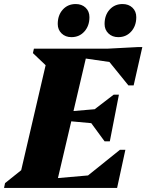

<svg xmlns="http://www.w3.org/2000/svg" viewBox="-48 -931 725 951"><path d="M-28 0 -23 -24 57 -88 178 -608 115 -668 120 -690H486L638 -698H657L614 -508H588L494 -624L377 -641L316 -381L421 -390L515 -462H541L496 -231H470L404 -321L305 -330L239 -49L388 -62L546 -189H573L532 0ZM306 -747Q276 -747 257 -765.5Q238 -784 238 -812Q238 -856 263 -883.5Q288 -911 327 -911Q357 -911 376 -893Q395 -875 395 -846Q395 -803 370 -775Q345 -747 306 -747ZM538 -747Q508 -747 489 -765.5Q470 -784 470 -812Q470 -856 495 -883.5Q520 -911 559 -911Q589 -911 608 -893Q627 -875 627 -846Q627 -803 602 -775Q577 -747 538 -747Z"/></svg>

Font: Platypi ExtraBold
Style: Italic
Weight: 800
Italic angle: -13°
Designer: David Sargent
Foundry: Bolt Cutter Type
Version: Version 1.200; ttfautohint (v1.8.4.7-5d5b)